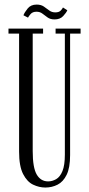

<svg xmlns="http://www.w3.org/2000/svg" viewBox="-20 -828 400 860"><path d="M183 12Q155.5 12 128.5 -0.8Q101.5 -13.5 83.5 -48.5Q65.5 -83.5 65.5 -149V-677.5H18V-700H173V-677.5H126.5V-151Q126.5 -77 144.5 -46.2Q162.5 -15.5 195.5 -15.5Q214 -15.5 231.5 -25.5Q249 -35.5 259.8 -61.8Q270.5 -88 270.5 -135.5V-677.5H229V-700H341V-677.5H294V-133.5Q294 -76.5 278.5 -45Q263 -13.5 237.8 -0.8Q212.5 12 183 12ZM224.5 -741Q205.5 -741 193.2 -749.8Q181 -758.5 170 -767Q159 -775.5 143.5 -775.5Q126 -775.5 117 -765Q108 -754.5 105.5 -749L85 -759.5Q89.5 -772 103.8 -789.8Q118 -807.5 144 -807.5Q163.5 -807.5 176.2 -798.8Q189 -790 200.5 -781.2Q212 -772.5 227.5 -772.5Q244 -772.5 251.8 -780.5Q259.5 -788.5 262 -794.5L281.5 -782Q277 -771 263 -756Q249 -741 224.5 -741Z"/></svg>

Font: Imbue 50pt Light
Style: Regular
Weight: 300
Designer: Tyler Finck
Foundry: Etcetera Type Company
Version: Version 1.102; ttfautohint (v1.8.3)